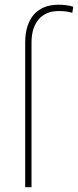

<svg xmlns="http://www.w3.org/2000/svg" viewBox="-20 -780 325 800"><path d="M111.3 -603.5C111.3 -686 154.3 -733.9 223.1 -733.9C250 -733.9 263.2 -731.9 281.2 -726.6L285.2 -752C265.1 -758.3 243.7 -760.3 222.7 -760.3C136.7 -760.3 85 -704.6 85 -603.5V0H111.3Z"/></svg>

Font: Vazirmatn Thin
Style: Regular
Weight: 100
Designer: Saber Rastikerdar
Foundry: Saber Rastikerdar
Version: Version 33.003